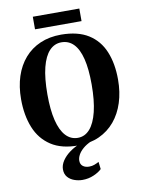

<svg xmlns="http://www.w3.org/2000/svg" viewBox="-118 -984 964 1309"><g transform="rotate(-10 364.0 -329.0)"><path d="M359 11.5Q243 12.5 169.5 -35.5Q96 -83.5 61.5 -169Q27 -254.5 27 -366.5Q27 -453 50.2 -524Q73.5 -595 118 -646.2Q162.5 -697.5 226.5 -725.2Q290.5 -753 371.5 -753Q487.5 -752.5 560.2 -706.8Q633 -661 667.2 -578Q701.5 -495 701.5 -384Q701.5 -297 678.2 -224.8Q655 -152.5 610.8 -99.8Q566.5 -47 503.2 -18Q440 11 359 11.5ZM363.5 -40Q412 -40 446.5 -79Q481 -118 499.8 -194.5Q518.5 -271 518.5 -383Q518.5 -489.5 501 -560Q483.5 -630.5 449.2 -665.8Q415 -701 365 -701Q316.5 -701 281.8 -664.5Q247 -628 228.2 -553.8Q209.5 -479.5 209.5 -367Q209.5 -260.5 227.2 -187.8Q245 -115 279.5 -77.5Q314 -40 363.5 -40ZM345 248Q316.5 248 288.8 238.2Q261 228.5 243 207.8Q225 187 225 154Q225 124.5 244.5 95Q264 65.5 298.2 40.5Q332.5 15.5 377 -1L404.5 -5L447.5 -1Q413 14.5 390.2 34.2Q367.5 54 356.2 75Q345 96 345 115Q345 140.5 361.8 153.5Q378.5 166.5 405.5 166.5Q425.5 166.5 441.8 160.2Q458 154 473 146L479 196.5Q460 216 423.2 232Q386.5 248 345 248ZM525.5 -906.5V-819.5H203.5V-906.5Z"/></g></svg>

Font: Merriweather 60pt ExtraBold
Style: Regular
Weight: 800
Version: Version 2.100